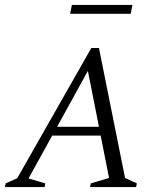

<svg xmlns="http://www.w3.org/2000/svg" viewBox="-35 -760 656 780"><path d="M-15 0 -12 -15 35 -36 336 -565H367L473 -37L521 -15L518 0H331L334 -15L408 -37L374 -209H177L81 -35L149 -15L146 0ZM197 -245H367L322 -472ZM250 -704 257 -740H503L496 -704Z"/></svg>

Font: Spectral SC Light
Style: Italic
Weight: 300
Italic angle: -10°
Designer: Jean-Baptiste Levee
Foundry: Production Type
Version: Version 2.001